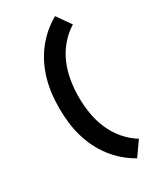

<svg xmlns="http://www.w3.org/2000/svg" viewBox="-244 -926 989 1172"><g transform="rotate(-30 250.0 -340.0)"><path d="M357 161Q314 137 276.5 104.5Q239 72 209 32.5Q179 -7 157.5 -51.5Q136 -96 122.5 -144Q109 -192 103.5 -241.5Q98 -291 98 -340Q98 -389 103.5 -438.5Q109 -488 122.5 -536Q136 -584 157.5 -628.5Q179 -673 209 -712.5Q239 -752 276.5 -784.5Q314 -817 357 -841L426 -743Q376 -712 338 -667Q300 -622 277 -568Q254 -514 244.5 -456Q235 -398 235 -340Q235 -282 244.5 -224Q254 -166 277 -112Q300 -58 338 -13Q376 32 426 63Z"/></g></svg>

Font: Iosevka Heavy
Style: Regular
Weight: 900
Monospace: yes
Designer: Belleve Invis
Foundry: Belleve Invis
Version: Version 32.5.0; ttfautohint (v1.8.4)